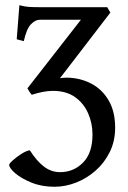

<svg xmlns="http://www.w3.org/2000/svg" viewBox="-20 -482 498 745"><path d="M426.8 13.7Q426.8 65.4 406 107.7Q385.3 149.9 350.8 180.2Q316.4 210.4 274.9 226.6Q233.4 242.7 191.4 242.7Q142.1 242.7 102.3 226.6Q62.5 210.4 39.1 190.2Q15.6 169.9 15.6 157.7Q15.6 152.8 30 139.9Q44.4 127 63.2 115Q82 103 95.7 101.1Q121.6 142.1 150.1 164.1Q178.7 186 212.9 186Q265.6 186 302.2 148.9Q338.9 111.8 338.9 40Q338.9 -3.9 321.8 -42.7Q304.7 -81.5 270.8 -105.5Q236.8 -129.4 185.1 -129.4Q165.5 -129.4 145 -125.2Q124.5 -121.1 103.5 -114.3Q100.1 -117.2 94.2 -126.2Q88.4 -135.3 86.4 -139.2L293.9 -405.3H134.3Q116.7 -405.3 99.9 -387.7Q83 -370.1 72.3 -322.3L44.9 -329.6L55.2 -461.9Q75.7 -456.1 93.3 -455.1Q110.8 -454.1 142.1 -454.1H396L408.2 -433.1L212.9 -178.7Q219.7 -179.7 227.1 -180.2Q234.4 -180.7 240.7 -180.7Q292 -179.7 334.2 -157.5Q376.5 -135.3 401.6 -92.3Q426.8 -49.3 426.8 13.7Z"/></svg>

Font: Gentium Book Plus
Style: Regular
Weight: 400
Designer: Victor Gaultney, Annie Olsen, Iska Routamaa, Becca Hirsbrunner
Foundry: SIL International
Version: Version 6.101